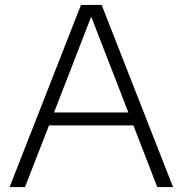

<svg xmlns="http://www.w3.org/2000/svg" viewBox="-20 -760 742 780"><path d="M19 0 309 -740H393L683 0H619L522 -250.5H179L81.5 0ZM199.5 -303H501.5L350.5 -692.5Z"/></svg>

Font: Encode Sans SmExp Lt
Style: Regular
Weight: 300
Width: 6
Designer: Multiple Designers
Foundry: Impallari Type
Version: Version 3.002; ttfautohint (v1.8.3) -l 8 -r 50 -G 200 -x 14 